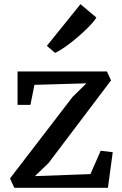

<svg xmlns="http://www.w3.org/2000/svg" viewBox="-20 -896 584 916"><path d="M392.4 -498.4 144.2 -491.2 125.3 -395.8H63.7V-555.1H490.1L509.7 -512.4L211.8 -118.4L146.6 -55.8L411.5 -65.4L460.3 -176.7L517.9 -169.9L494.9 0H48.4L27.6 -44.5L326.3 -433.7ZM243.6 -644.1H242.3L203.6 -677.3L363.9 -876L439.8 -812.3Q429.3 -794.5 404.9 -769.5Q380.5 -744.6 350.3 -718.7Q320.1 -692.9 291.5 -672.7Q262.9 -652.6 243.6 -644.1Z"/></svg>

Font: Merriweather 7pt Light
Style: Regular
Weight: 300
Designer: Eben Sorkin
Foundry: Eben Sorkin
Version: Version 2.200;gftools[0.9.31]